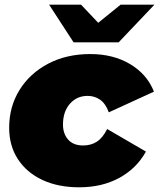

<svg xmlns="http://www.w3.org/2000/svg" viewBox="-20 -787 677 817"><path d="M317 10Q227 10 160 -21.5Q93 -53 56 -110Q19 -167 19 -243Q19 -333 63 -404Q107 -475 185 -516Q263 -557 364 -557Q462 -557 534 -514Q606 -471 635 -397L443 -309Q429 -347 405.5 -363Q382 -379 353 -379Q307 -379 277.5 -345.5Q248 -312 248 -257Q248 -218 270 -193Q292 -168 334 -168Q367 -168 392 -184Q417 -200 436 -238L601 -142Q561 -70 487.5 -30Q414 10 317 10ZM293 -607 189 -767H325L398 -690L493 -767H637L485 -607Z"/></svg>

Font: Montserrat Black
Style: Italic
Weight: 900
Italic angle: -11.3°
Designer: Julieta Ulanovsky
Foundry: Julieta Ulanovsky
Version: Version 9.000; ttfautohint (v1.8.4.7-5d5b)